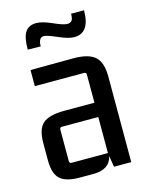

<svg xmlns="http://www.w3.org/2000/svg" viewBox="-106 -744 632 818"><g transform="rotate(-15 210.0 -335.0)"><path d="M127 -576 70 -577Q70 -632 85.5 -654.5Q101 -677 134 -677Q160 -677 202.5 -658Q245 -639 261 -639Q276 -639 282 -647.5Q288 -656 288 -677H345Q345 -577 276 -577Q251 -577 208 -596Q165 -615 151 -615Q127 -615 127 -576ZM203 7H143Q83 7 57 -16.5Q31 -40 31 -98V-176Q31 -237 58.5 -261Q86 -285 152 -285H286V-409Q286 -419 276 -419H59V-490L249 -491Q315 -491 343.5 -465.5Q372 -440 372 -378V0H296L288 -49Q275 7 203 7ZM286 -63V-222H126Q116 -222 116 -212V-73Q116 -63 126 -63Z"/></g></svg>

Font: Gemunu Libre Medium
Style: Regular
Weight: 500
Designer: Puspanada Ekanayake, Sola Matas, Pathum Egodawatta, Kosala Senevirathne
Foundry: mooniak
Version: Version 1.100